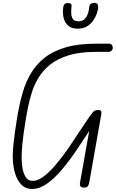

<svg xmlns="http://www.w3.org/2000/svg" viewBox="-20 -1276 787 1306"><path d="M197.5 9.5Q162 9.5 137 -10Q112 -29.5 96.5 -61.5Q81 -93.5 73.8 -132.5Q66.5 -171.5 66.5 -210.5Q66.5 -246 71.2 -292Q76 -338 82.5 -383.5Q89 -429 94.5 -463Q100 -497 102 -508.5Q115 -580.5 135.2 -649.5Q155.5 -718.5 190.8 -778Q226 -837.5 283 -882.8Q340 -928 425.8 -953.5Q511.5 -979 634 -979H722.5Q733 -979 740 -971Q747 -963 747 -952Q747 -939.5 738.8 -931.2Q730.5 -923 716 -923H631Q522.5 -923 447 -899.8Q371.5 -876.5 322 -837Q272.5 -797.5 242.8 -748.8Q213 -700 197 -648.5Q181 -597 171 -549.5Q165 -519 157.2 -475.5Q149.5 -432 142.8 -383Q136 -334 131.5 -287.2Q127 -240.5 127 -203Q127 -168 133.2 -131.5Q139.5 -95 155.8 -70.2Q172 -45.5 202.5 -45.5Q235 -45.5 272.2 -72.2Q309.5 -99 346.8 -141.2Q384 -183.5 418.2 -230.8Q452.5 -278 480 -320Q507.5 -362 524.5 -387.5Q562.5 -444 582.2 -473.2Q602 -502.5 614.5 -515.5Q622 -523 628.8 -525.2Q635.5 -527.5 648 -527.5Q663.5 -527.5 667.5 -520.2Q671.5 -513 668.5 -495.5L587 -34.5Q585 -22 578 -10.5Q571 1 549 0Q530.5 -1 526.2 -10.2Q522 -19.5 524 -32L587 -386Q542.5 -316.5 495 -246.8Q447.5 -177 398.2 -119Q349 -61 298.5 -25.8Q248 9.5 197.5 9.5ZM509.5 -1081Q474 -1081 452.8 -1095Q431.5 -1109 421.2 -1131Q411 -1153 409 -1177.2Q407 -1201.5 409.5 -1222Q412 -1242 420 -1248.8Q428 -1255.5 439 -1255.5Q453.5 -1255.5 461 -1250.8Q468.5 -1246 466.5 -1231.5Q461 -1180.5 469 -1159.8Q477 -1139 491 -1135Q505 -1131 516.5 -1131Q529 -1131 543.5 -1137.8Q558 -1144.5 570.2 -1165.8Q582.5 -1187 587.5 -1230.5Q589.5 -1246 599.8 -1251.2Q610 -1256.5 622 -1256.5Q639.5 -1256.5 644.5 -1244.8Q649.5 -1233 647.5 -1218.5Q645.5 -1204.5 637.5 -1181.5Q629.5 -1158.5 613.5 -1135.5Q597.5 -1112.5 572 -1096.8Q546.5 -1081 509.5 -1081Z"/></svg>

Font: Edu QLD Hand
Style: Regular
Weight: 400
Designer: Tina and Corey Anderson, Eben Sorkin
Foundry: Sorkin Type Co.
Version: Version 2.000